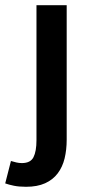

<svg xmlns="http://www.w3.org/2000/svg" viewBox="-66 -511 349 737"><path d="M34 206Q7 206 -12.5 202Q-32 198 -46 193L-24 107Q-14 110 -3.5 112.5Q7 115 18 115Q51 115 62.5 92.5Q74 70 74 27V-491H190V25Q190 64 182 97Q174 130 155.5 154.5Q137 179 107 192.5Q77 206 34 206Z"/></svg>

Font: Processing Sans Pro Semibold
Style: Regular
Weight: 600
Designer: Paul D. Hunt
Foundry: Adobe Systems Incorporated
Version: Version 2.020;PS 2.000;hotconv 1.0.86;makeotf.lib2.5.63406